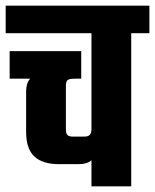

<svg xmlns="http://www.w3.org/2000/svg" viewBox="-41 -656 546 676"><path d="M485 -636V-539H421V0H281V-92Q267 -78 234 -78H167Q109 -78 80 -105Q51 -132 51 -191V-334Q51 -363 65 -379H-7V-476H245V-379H225Q204 -379 197.5 -374.5Q191 -370 191 -353V-201Q191 -186 196.5 -180.5Q202 -175 216 -175H255Q269 -175 275 -181Q281 -187 281 -202V-539H-21V-636Z"/></svg>

Font: Teko Semibold
Style: Regular
Weight: 600
Designer: Manushi Parikh, Jonny Pinhorn
Foundry: Indian Type Foundry
Version: Version 1.105;PS 1.0;hotconv 1.0.78;makeotf.lib2.5.61930; tt